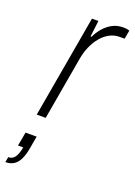

<svg xmlns="http://www.w3.org/2000/svg" viewBox="-195 -598 651 926"><g transform="rotate(20 130.5 -135.5)"><path d="M22 0 114 -526H147L137 -443H142Q153 -467 171 -488.5Q189 -510 214 -524Q239 -538 271 -538Q282 -538 290.5 -536.5Q299 -535 303 -533L295 -489H269Q242 -489 218 -476Q194 -463 175 -440Q156 -417 143 -387Q130 -357 124 -321L68 0ZM-42 267 -37 240Q-16 240 -4 223.5Q8 207 15 171H-12L1 100H58L47 162Q41 198 29.5 221.5Q18 245 0.5 256Q-17 267 -42 267Z"/></g></svg>

Font: Archivo SemiCondensed Thin
Style: Italic
Weight: 250
Width: 4
Italic angle: -10°
Designer: Hector Gatti
Foundry: Omnibus-Type
Version: Version 2.001